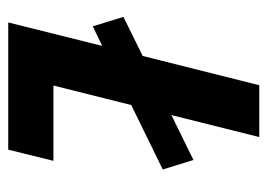

<svg xmlns="http://www.w3.org/2000/svg" viewBox="-114 -552 665 478"><g transform="rotate(90 219.0 -312.5)"><path d="M35.4 0 93.8 -234 45.1 -210.4 21.5 -286.8 118.8 -334.7 191.7 -625H320.8L266 -406.2L377.8 -461.1L401.4 -384.7L241 -306.2L192.4 -112.5H379.9L352.1 0Z"/></g></svg>

Font: Afacad
Style: Italic
Weight: 400
Italic angle: -14°
Designer: Kristian Moeller
Foundry: Dicotype
Version: Version 1.000